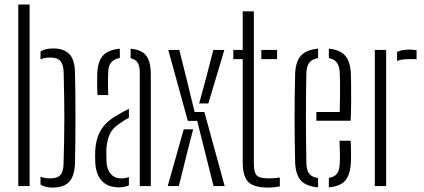

<svg xmlns="http://www.w3.org/2000/svg" viewBox="-20 -820 1867 846"><path d="M60.5 0V-800H110.5V0ZM158.5 -6.5V-41.5Q168 -37.5 178.5 -35.8Q189 -34 201 -34Q233 -34 246.2 -49Q259.5 -64 260 -99Q261.5 -154.5 262.5 -200.8Q263.5 -247 263.5 -292.2Q263.5 -337.5 262.8 -387.8Q262 -438 260.5 -501Q259.5 -535.5 246.2 -551Q233 -566.5 201 -566.5Q176 -566.5 158.5 -558.5V-592.5Q169 -600 182.8 -603.2Q196.5 -606.5 214.5 -606.5Q261.5 -606.5 285.5 -581.8Q309.5 -557 310.5 -498Q311.5 -457 312 -407.5Q312.5 -358 312.5 -305.2Q312.5 -252.5 312 -200.5Q311.5 -148.5 310.5 -102Q308.5 -44.5 285 -19Q261.5 6.5 212 6.5Q195 6.5 181.8 3.2Q168.5 0 158.5 -6.5Z M400 -100Q399.5 -115 399.2 -126.8Q399 -138.5 399.5 -153.5Q401 -187 410 -215Q419 -243 439.5 -267.5Q460 -292 498 -313.5Q509 -320 521.8 -327Q534.5 -334 548 -340.5V-301.5Q538.5 -296.5 527.5 -289.5Q516.5 -282.5 504 -273.5Q471 -251.5 459.8 -219.2Q448.5 -187 448.5 -152.5Q448.5 -138.5 448.8 -125.8Q449 -113 449.5 -103Q452 -71.5 468.8 -52.8Q485.5 -34 513.5 -34Q533.5 -34 548 -40V-3.5Q530 5.5 504.5 5.5Q456 5.5 429.8 -21.8Q403.5 -49 400 -100ZM409.5 -401Q408 -429 408 -452.5Q408 -476 408.5 -496.5Q410.5 -547.5 432.8 -574Q455 -600.5 508 -605.5V-564.5Q485.5 -561 471.8 -547.2Q458 -533.5 457 -504.5Q456 -486 455.8 -466.8Q455.5 -447.5 456 -430.5Q456.5 -413.5 457 -401ZM596 0V-499.5Q596 -528 587 -543.2Q578 -558.5 555.5 -563.5V-605.5Q606 -600.5 625.2 -573.5Q644.5 -546.5 644.5 -492V0Z M921 0 880.5 -161 849 -287.5H807.5L721.5 -600H770L803 -468.5L837.5 -326.5H880.5L970 0ZM719 0 789.5 -250H831L808 -161L768 0ZM857.5 -364 886 -468.5 920 -600H968.5L898 -364Z M1008 -559.5V-600H1049.5V-770H1098.5V-99.5Q1098.5 -61.5 1110.5 -47.8Q1122.5 -34 1163.5 -34Q1179 -34 1189 -35Q1199 -36 1213 -37.5V1.5Q1201 3.5 1188.2 5Q1175.5 6.5 1161.5 6.5Q1098 6.5 1073.8 -18.5Q1049.5 -43.5 1049.5 -105V-559.5ZM1131.5 -559.5V-600H1201V-559.5Z M1280.5 -103.5Q1279.5 -145 1278.8 -193Q1278 -241 1278 -292.5Q1278 -344 1278.5 -395.5Q1279 -447 1280.5 -495.5Q1282.5 -549 1306.2 -575Q1330 -601 1381.5 -605.5V-564Q1354 -559.5 1342.5 -543.5Q1331 -527.5 1330 -500Q1329 -454 1328.5 -405Q1328 -356 1328 -305.2Q1328 -254.5 1328.5 -202.8Q1329 -151 1330 -99.5Q1331 -68.5 1343.2 -53.8Q1355.5 -39 1381.5 -35.5V5.5Q1328.5 1 1305.5 -25Q1282.5 -51 1280.5 -103.5ZM1429 5.5V-36Q1453.5 -40 1464.8 -54.8Q1476 -69.5 1477 -99.5Q1478 -114.5 1477.8 -143.5Q1477.5 -172.5 1476 -200H1525Q1526.5 -178.5 1526.8 -149Q1527 -119.5 1526 -103.5Q1523 -51 1501.8 -25Q1480.5 1 1429 5.5ZM1374 -288V-326.5H1477Q1478 -360.5 1478.2 -396Q1478.5 -431.5 1478.2 -459.8Q1478 -488 1477 -500Q1475.5 -530 1463.5 -545Q1451.5 -560 1429 -564V-605.5Q1480 -600.5 1501.8 -573.8Q1523.5 -547 1526 -496.5Q1526.5 -485.5 1527 -451.2Q1527.5 -417 1527.2 -372.8Q1527 -328.5 1525 -288Z M1631.5 0V-600H1681.5V0ZM1729.5 -551.5V-591Q1749 -601.5 1782.5 -601.5Q1789.5 -601.5 1797.2 -601Q1805 -600.5 1815.5 -599V-559.5H1782.5Q1749.5 -559.5 1729.5 -551.5Z"/></svg>

Font: Big Shoulders Stencil Text ExtraLight
Style: Regular
Weight: 250
Version: Version 2.001